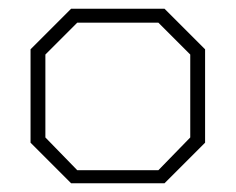

<svg xmlns="http://www.w3.org/2000/svg" viewBox="-20 -820 540 440"><path d="M450 -707V-493L357 -400H143L50 -493V-707L143 -800H357ZM157 -768 84 -695V-505L157 -430H343L416 -505V-695L343 -768Z"/></svg>

Font: Kumar One
Style: Regular
Weight: 400
Designer: Parimal Parmar
Foundry: Indian Type Foundry
Version: Version 1.000;PS 1.000;hotconv 1.0.88;makeotf.lib2.5.647800